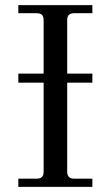

<svg xmlns="http://www.w3.org/2000/svg" viewBox="-20 -732 434 752"><path d="M51.8 -408.2V-443.8H150.9V-652.8Q150.9 -667 144.5 -673.6Q138.2 -680.2 124 -680.2H51.8V-711.9H341.8V-680.2H270Q255.9 -680.2 249.5 -673.6Q243.2 -667 243.2 -652.8V-443.8H341.8V-408.2H243.2V-59.1Q243.2 -32.2 270 -32.2H341.8V0H51.8V-32.2H124Q150.9 -32.2 150.9 -59.1V-408.2Z"/></svg>

Font: Flanker Steampunk
Style: Regular
Weight: 400
Designer: Alexey Kryukov, Leonardo Di Lena
Foundry: Alexey Kryukov, Leonardo Di Lena
Version: 1.210